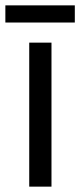

<svg xmlns="http://www.w3.org/2000/svg" viewBox="-38 -696 299 716"><path d="M241 -676H-18V-612H241ZM154 0V-537H71V0Z"/></svg>

Font: Noto Sans Ethiopic Condensed
Style: Regular
Weight: 400
Width: 3
Designer: Monotype Design Team
Foundry: Monotype Imaging Inc.
Version: Version 2.102